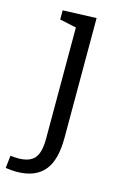

<svg xmlns="http://www.w3.org/2000/svg" viewBox="-160 -583 550 874"><g transform="rotate(15 115.0 -146.0)"><path d="M8.7 239Q-2.7 239 -14.8 237.8Q-27 236.7 -40.7 234.7L-34.3 175.7Q-24.3 176.7 -15.3 177.3Q-6.3 178 1.3 178Q56 178 79.2 151Q102.3 124 102.3 59V-475.7L112.7 -463.3L24 -482V-525.3L182.3 -531.3V33.3Q182.3 84.3 172.5 122.7Q162.7 161 142 186.7Q121.3 212.3 88.2 225.7Q55 239 8.7 239Z"/></g></svg>

Font: Bitter Thin
Style: Regular
Weight: 100
Designer: Sol Matas, and Bitter project Authors
Foundry: Sol Matas
Version: Version 2.002